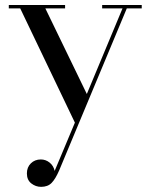

<svg xmlns="http://www.w3.org/2000/svg" viewBox="-20 -480 588 764"><path d="M239 -446.5H160.5L325.5 -106L467.5 -446.5H386.5V-460H544V-446.5H484.5L215.5 198Q200.5 232.5 185.2 248Q170 263.5 143.5 263.5Q122 263.5 104.5 249.8Q87 236 87 210Q87 185.5 102.8 170Q118.5 154.5 142.5 154.5Q162 154.5 177.5 167Q193 179.5 197.5 200L278 8L60.5 -446.5H15V-460H239Z"/></svg>

Font: Bodoni* 16pt
Style: Regular
Weight: 400
Version: Version 2.3